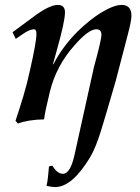

<svg xmlns="http://www.w3.org/2000/svg" viewBox="-20 -489 568 780"><path d="M514 -425Q514 -404 498 -344L450 -160Q428 -85 413.5 -35Q399 15 391 40Q368 114 346 150Q273 271 204 271Q191 271 169 266Q173 249 175 229Q177 209 179 187L193 184Q212 217 236 217Q266 217 283 139L362 -218Q392 -326 392 -348Q392 -370 371 -370Q339 -370 281 -303Q209 -222 183 -118Q163 -37 159 -4Q95 -3 53 13L43 2Q60 -49 75 -99Q90 -149 101 -200Q128 -318 128 -351Q128 -370 118 -370Q102 -370 76 -353L44 -331L31 -358L115 -420Q180 -469 215 -469Q244 -469 244 -439Q244 -402 210 -282L195 -228H197Q234 -300 296 -362Q345 -409 388 -436Q442 -469 474 -469Q514 -469 514 -425Z"/></svg>

Font: GFS Didot
Style: Bold Italic
Weight: 700
Italic angle: -12°
Designer: Designed by Takis Katsoulidis and George D. Matthiopoulos.
Foundry: Designed by Takis Katsoulidis and George D. Matthiopoulos.
Version: Version 1.0